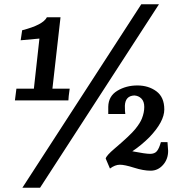

<svg xmlns="http://www.w3.org/2000/svg" viewBox="-20 -781 840 901"><path d="M726 -761 168 100H85L643 -761ZM307 -365Q301 -323 301 -310H50L57 -365H139L165 -600L77 -592L84 -639Q182 -664 200 -700H264L226 -365ZM766 -114 769 -73Q769 -34 745 -7Q721 20 687 20Q653 20 609 6Q565 -8 542.5 -8Q520 -8 496 10L476 -37Q479 -51 518 -84Q591 -146 614.5 -175Q638 -204 646 -225Q657 -253 657 -279Q657 -305 643.5 -318.5Q630 -332 610 -333Q568 -331 566 -285Q566 -256 568 -246H488V-280Q489 -330 530.5 -355Q572 -380 624.5 -380Q677 -380 714 -352.5Q751 -325 751 -267.5Q751 -210 681 -137Q644 -100 601 -71Q663 -59 684.5 -59Q706 -59 716.5 -72Q727 -85 735 -114Z"/></svg>

Font: Lily Script One
Style: Regular
Weight: 400
Designer: Julia Petretta
Foundry: Julia Petretta
Version: Version 1.002;PS 001.001;hotconv 1.0.70;makeotf.lib2.5.58329